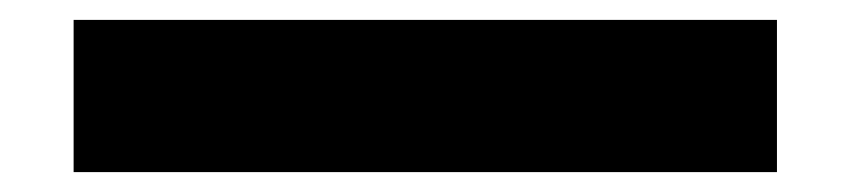

<svg xmlns="http://www.w3.org/2000/svg" viewBox="-20 -18 868 193"><path d="M54 155V2H761V155Z"/></svg>

Font: Orbitron Black
Style: Regular
Weight: 900
Designer: Matt McInerney
Foundry: The League of Moveable Type
Version: Version 2.001